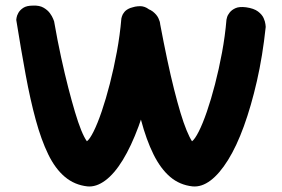

<svg xmlns="http://www.w3.org/2000/svg" viewBox="-20 -667 1006 685"><path d="M292 -2Q246 -7 211.5 -36Q177 -65 152 -116.5Q127 -168 107.5 -239.5Q88 -311 71.5 -400.5Q55 -490 38 -596Q38 -596 39 -603.5Q40 -611 45.5 -621Q51 -631 63 -639Q75 -647 98 -647Q121 -648 135.5 -639.5Q150 -631 158 -620Q166 -609 169.5 -600Q173 -591 173 -591Q185 -522 198 -462.5Q211 -403 223.5 -354.5Q236 -306 247.5 -267.5Q259 -229 269.5 -203Q280 -177 290 -163Q300 -170 314 -198Q328 -226 343 -270Q358 -314 372 -368.5Q386 -423 397 -482.5Q408 -542 413 -601Q413 -601 415 -608.5Q417 -616 424 -624.5Q431 -633 445 -638.5Q459 -644 483 -641Q511 -637 525 -626Q539 -615 545 -602.5Q551 -590 551.5 -580.5Q552 -571 552 -571Q541 -467 521 -377.5Q501 -288 474.5 -216.5Q448 -145 418 -96Q388 -47 355.5 -23Q323 1 292 -2ZM667 -2Q621 -7 587 -36Q553 -65 527.5 -116.5Q502 -168 483 -239.5Q464 -311 447.5 -400.5Q431 -490 414 -596Q414 -596 416.5 -603.5Q419 -611 426 -621Q433 -631 446.5 -638Q460 -645 482 -645Q497 -644 509.5 -635Q522 -626 531.5 -613.5Q541 -601 546 -592Q551 -583 551 -583Q564 -514 576.5 -455Q589 -396 601 -348.5Q613 -301 624 -264.5Q635 -228 645.5 -202.5Q656 -177 665 -163Q675 -170 689 -197.5Q703 -225 718 -268.5Q733 -312 747 -366Q761 -420 772 -479Q783 -538 788 -597Q788 -597 790 -605Q792 -613 799.5 -622.5Q807 -632 820.5 -638Q834 -644 858 -641Q886 -637 900.5 -626Q915 -615 920.5 -602.5Q926 -590 927 -580.5Q928 -571 928 -571Q917 -467 896.5 -377.5Q876 -288 850 -216.5Q824 -145 793.5 -96Q763 -47 731 -23Q699 1 667 -2Z"/></svg>

Font: Sour Gummy Black SemiBold
Style: Regular
Weight: 600
Version: Version 1.000